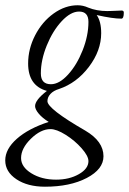

<svg xmlns="http://www.w3.org/2000/svg" viewBox="-78 -436 490 729"><path d="M92.8 272.9Q26.9 272.9 -15.6 244.6Q-58.1 216.3 -58.1 172.9Q-58.1 129.9 -13.9 90.8Q30.3 51.8 106.9 26.9Q83 12.2 69.1 -4.4Q55.2 -21 55.2 -33.2Q55.2 -56.2 100.1 -90.8Q28.8 -110.4 28.8 -194.8Q28.8 -250.5 55.4 -302Q82 -353.5 125.7 -384.8Q169.4 -416 216.8 -416Q237.3 -416 256.8 -407.2Q289.1 -394 329.1 -394Q334 -394 340.8 -394.3Q347.7 -394.5 360.1 -395Q372.6 -395.5 383.8 -396Q392.1 -396 392.1 -388.2Q392.1 -365.2 382.8 -365.2Q349.6 -365.2 289.1 -378.9Q306.2 -354.5 306.2 -310.1Q306.2 -243.7 259.5 -182.1Q212.9 -120.6 146 -98.1Q125 -91.8 113.5 -79.3Q102.1 -66.9 102.1 -51.8Q102.1 -22.9 246.1 60.1Q314.9 100.6 314.9 157.2Q314.9 206.5 251.5 239.7Q188 272.9 92.8 272.9ZM115.2 -116.2Q147 -116.2 180.4 -152.8Q213.9 -189.5 235.8 -245.1Q257.8 -300.8 257.8 -353Q257.8 -392.1 222.2 -392.1Q190.4 -392.1 156.2 -355.5Q122.1 -318.8 99.6 -263.4Q77.1 -208 77.1 -157.2Q77.1 -116.2 115.2 -116.2ZM134.8 246.1Q185.1 246.1 221.4 225.3Q257.8 204.6 257.8 175.8Q257.8 156.2 231.9 127Q206.1 97.7 171.4 75.9Q136.7 54.2 113.8 54.2Q76.7 54.2 39.3 90.8Q2 127.4 2 164.1Q2 197.8 41 221.9Q80.1 246.1 134.8 246.1Z"/></svg>

Font: Junicode SmCond Light
Style: Italic
Weight: 300
Width: 4
Italic angle: -11°
Designer: Peter S. Baker
Version: Version 2.206